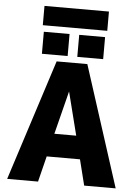

<svg xmlns="http://www.w3.org/2000/svg" viewBox="-67 -1111 828 1162"><g transform="rotate(5 347.5 -530.0)"><path d="M450.2 -154.3H248L209 2H21.5L257.8 -732.4H444.3L680.7 2H489.3ZM155.3 -943.4V-1060.5H546.9V-943.4ZM165 -770.5V-904.3H321.3V-770.5ZM379.9 -770.5V-904.3H537.1V-770.5ZM348.6 -557.6 282.2 -294.9H415Z"/></g></svg>

Font: Gen Shin Gothic Heavy
Style: Bold
Weight: 900
Designer: [Source Han Sans]
Ryoko NISHIZUKA  (kana & ideographs); Paul D. Hunt (Latin, Greek & Cyrillic); Wenlong ZHANG  (bopomofo
Version: Version 1.002.20150607